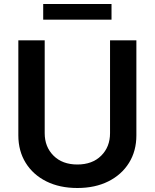

<svg xmlns="http://www.w3.org/2000/svg" viewBox="-20 -929 774 960"><path d="M366.8 11Q278.1 11 211.6 -22.2Q145.2 -55.4 108.5 -114.7Q71.7 -174 71.7 -252.1V-727.3H203.5V-263.1Q203.5 -194.6 247.7 -150.6Q291.9 -106.5 366.8 -106.5Q441.8 -106.5 486 -150.6Q530.2 -194.6 530.2 -263.1V-727.3H661.9V-252.1Q661.9 -174 625 -114.7Q588.1 -55.4 521.8 -22.2Q455.6 11 366.8 11ZM537.6 -830.6H196V-909.1H537.6Z"/></svg>

Font: Linik Sans SemiBold
Style: Regular
Weight: 600
Designer: Rasmus Andersson (font), Cristiano Sobral (main changes)
Foundry: rsms
Version: Version 3.018;June 1, 2022;FontCreator 14.0.0.2814 64-bit; t